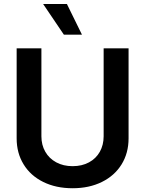

<svg xmlns="http://www.w3.org/2000/svg" viewBox="-20 -955 745 985"><path d="M639.6 -707V-245.1Q639.6 -169.9 603.8 -111.8Q567.9 -53.7 502.7 -21.5Q437.5 10.7 352.5 10.7Q267.1 10.7 201.9 -21.5Q136.7 -53.7 101.1 -111.8Q65.4 -169.9 65.4 -245.1V-707H192.4V-255.9Q192.4 -211.4 212.2 -176.8Q231.9 -142.1 268.3 -122.3Q304.7 -102.5 352.5 -102.5Q400.4 -102.5 436.5 -122.1Q472.7 -141.6 492.2 -176.5Q511.7 -211.4 511.7 -255.9V-707ZM201.2 -934.6H323.2L400.4 -777.3H307.6Z"/></svg>

Font: Pretendard Std SemiBold
Style: Regular
Weight: 600
Designer: Base glyphs from Inter by Rasmus Andersson; Hangeul glyphs from Noto Sans CJK(Source Han Sans) by Jang Soo-young and Kan
Foundry: Kil Hyung-jin
Version: Version 1.309